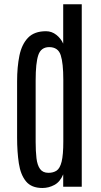

<svg xmlns="http://www.w3.org/2000/svg" viewBox="-20 -890 480 915"><path d="M182.1 5.9Q129.9 5.9 104 -25.6Q78.1 -57.1 69.8 -111.6Q61.5 -166 61.5 -234.4V-502.9Q61.5 -570.8 72.5 -624.8Q83.5 -678.7 113.5 -710Q143.6 -741.2 199.2 -741.2Q226.6 -741.2 248.5 -723.9Q270.5 -706.5 281.2 -682.1V-869.6H369.6V0H281.2V-59.1Q266.6 -23.4 239.5 -8.8Q212.4 5.9 182.1 5.9ZM210.9 -66.4Q233.9 -66.4 249.8 -76.9Q265.6 -87.4 273.7 -119.6Q281.7 -151.9 281.7 -215.8V-509.8Q281.7 -588.9 269.3 -627.2Q256.8 -665.5 213.9 -665.5Q175.3 -665 162.6 -627.7Q149.9 -590.3 149.9 -506.8V-213.9Q149.9 -169.4 153.8 -136.2Q157.7 -103 170.9 -84.7Q184.1 -66.4 210.9 -66.4Z"/></svg>

Font: AntonioLight
Style: Regular
Weight: 300
Designer: Vernon Adams
Foundry: Vernon Adams
Version: Version 1.002